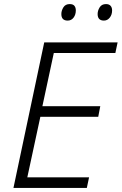

<svg xmlns="http://www.w3.org/2000/svg" viewBox="-20 -922 597 942"><path d="M46 0 197 -714H557L546 -662H244L188 -401H472L462 -349H178L114 -52H417L406 0ZM490 -821Q459 -821 459 -853Q459 -870 469 -886Q479 -902 500 -902Q515 -902 522.5 -893.5Q530 -885 530 -871Q530 -850 518.5 -835.5Q507 -821 490 -821ZM312 -821Q281 -821 281 -853Q281 -870 291 -886Q301 -902 322 -902Q338 -902 345 -893.5Q352 -885 352 -871Q352 -850 341 -835.5Q330 -821 312 -821Z"/></svg>

Font: Noto Sans Light
Style: Italic
Weight: 300
Italic angle: -12°
Designer: Monotype Design Team
Foundry: Monotype Imaging Inc.
Version: Version 2.013; ttfautohint (v1.8.4.7-5d5b)